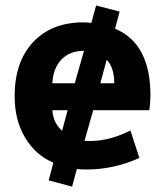

<svg xmlns="http://www.w3.org/2000/svg" viewBox="-20 -617 609 711"><path d="M325.2 -209 293 -95.7Q302.7 -94.7 312.5 -94.7Q385.7 -94.7 462.9 -133.8L496.1 -32.2Q401.4 10.7 300.8 10.7Q280.3 10.7 264.6 8.8L247.1 74.2L160.2 50.8L177.7 -14.6Q112.3 -42 73.2 -106.9Q34.2 -171.9 34.2 -260.7Q34.2 -387.7 102.5 -460.9Q170.9 -534.2 289.1 -534.2Q300.8 -534.2 318.4 -532.2L335.9 -596.7L422.9 -574.2L406.2 -510.7Q537.1 -456.1 537.1 -263.7Q537.1 -240.2 533.2 -209ZM230.5 -209H173.8Q177.7 -160.2 210 -132.8ZM375 -395.5 351.6 -308.6H403.3Q402.3 -369.1 375 -395.5ZM291 -428.7H290Q238.3 -428.7 207.5 -396.5Q176.8 -364.3 173.8 -308.6H256.8Z"/></svg>

Font: Gen Shin Gothic Bold
Style: Bold
Weight: 700
Designer: [Source Han Sans]
Ryoko NISHIZUKA  (kana & ideographs); Paul D. Hunt (Latin, Greek & Cyrillic); Wenlong ZHANG  (bopomofo
Version: Version 1.002.20150607